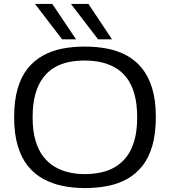

<svg xmlns="http://www.w3.org/2000/svg" viewBox="-20 -947 863 977"><path d="M411 -61Q452 -61 491.5 -69Q531 -77 564.5 -96.5Q598 -116 623.5 -148.5Q649 -181 663.5 -231Q678 -281 678 -350Q678 -420 663.5 -470Q649 -520 623.5 -552.5Q598 -585 564 -604Q530 -623 491 -631Q452 -639 411 -639Q370 -639 331.5 -631.5Q293 -624 259.5 -605Q226 -586 200.5 -553Q175 -520 160.5 -470Q146 -420 146 -350Q146 -281 160.5 -232Q175 -183 200.5 -150Q226 -117 260 -97.5Q294 -78 332.5 -69.5Q371 -61 411 -61ZM412 10Q352 10 298.5 -1Q245 -12 199.5 -37Q154 -62 121 -103.5Q88 -145 70 -206Q52 -267 52 -350Q52 -434 69.5 -495Q87 -556 120 -597.5Q153 -639 198 -664Q243 -689 296.5 -699.5Q350 -710 411 -710Q472 -710 526 -699.5Q580 -689 625 -664.5Q670 -640 703 -599Q736 -558 754.5 -497Q773 -436 773 -353Q773 -267 755 -205Q737 -143 703.5 -101.5Q670 -60 625.5 -35.5Q581 -11 526.5 -0.5Q472 10 412 10ZM479 -747 341 -927H430L550 -747ZM296 -747 158 -927H246L367 -747Z"/></svg>

Font: Georama SemiExpanded
Style: Regular
Weight: 400
Width: 6
Designer: Jean-Baptiste Levee
Foundry: Production Type
Version: Version 1.001